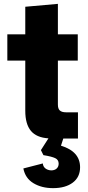

<svg xmlns="http://www.w3.org/2000/svg" viewBox="-20 -718 458 995"><path d="M101 155 202 129Q203 145 215 154.5Q227 164 245 165Q263 165 273.5 155.5Q284 146 284 130Q284 110 266 101.5Q248 93 205 86L192 60L231 -1Q169 -5 140 -40Q111 -75 111 -144V-404H18V-540H111V-683L280 -698V-540H383V-404H280V-176Q280 -154 290.5 -145Q301 -136 322 -136H384V0H308L296 37Q395 67 395 149Q395 200 357 228.5Q319 257 255 257Q196 257 153.5 231.5Q111 206 101 155Z"/></svg>

Font: Mona Sans ExtraBold
Style: Regular
Weight: 800
Designer: Deni Anggara
Foundry: GitHub
Version: Version 2.000